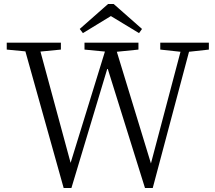

<svg xmlns="http://www.w3.org/2000/svg" viewBox="-20 -940 1082 968"><path d="M788 -690 890 -679 741 -116 569 -679 678 -690V-725H406V-690L509 -680L336 -119L184 -680L287 -690V-725H14V-690L108 -681L301 8H340L522 -597L711 8H750L933 -679L1033 -690V-725H788ZM553 -920H525L382 -794L398 -773L539 -859L681 -773L696 -794Z"/></svg>

Font: Kiri Minchoo Light
Style: Regular
Weight: 300
Designer: Ryoko NISHIZUKA 西塚涼子 (kana & ideographs); Frank Grießhammer (Latin, Greek & Cyrillic);
akenotsuki.com/eyeben/fonts/ (U+
Foundry: Adobe
akenotsuki.com/eyeben/fonts/
Version: Version 4.002;hotconv 1.0.119;makeotfexe 2.5.65604